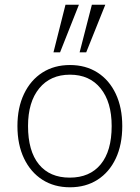

<svg xmlns="http://www.w3.org/2000/svg" viewBox="-20 -788 593 815"><path d="M277 7Q210 7 160 -25Q110 -57 82 -115.5Q54 -174 54 -253Q54 -331 82 -389.5Q110 -448 160 -480Q210 -512 277 -512Q344 -512 394 -480Q444 -448 471.5 -389.5Q499 -331 499 -253Q499 -174 471.5 -115.5Q444 -57 394 -25Q344 7 277 7ZM276 -34Q361 -34 407.5 -90.5Q454 -147 454 -253Q454 -355 407 -413Q360 -471 277 -471Q194 -471 146.5 -413Q99 -355 99 -253Q99 -147 145 -90.5Q191 -34 276 -34ZM235 -566H207L258 -768H315ZM346 -566H318L370 -768H427Z"/></svg>

Font: Muli ExtraLight
Style: Regular
Weight: 250
Designer: Vernon Adams
Foundry: Vernon Adams
Version: Version 2.100; ttfautohint (v1.8.1.43-b0c9)